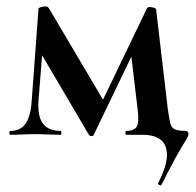

<svg xmlns="http://www.w3.org/2000/svg" viewBox="-20 -417 607 594"><path d="M480 154Q478 158 473 155.5Q468 153 469 150Q497 95 496.5 62Q496 29 476 14.5Q456 0 422 0H371Q368 0 368 -6Q368 -12 371 -12Q393 -12 402 -23.5Q411 -35 406 -77L384 -263L425 -322L270 0Q269 4 263 4Q257 4 255 0L102 -260L117 -331L99 -104Q96 -57 113 -34.5Q130 -12 167 -12Q170 -12 170 -6Q170 0 167 0Q151 0 129 -1Q107 -2 88 -2Q68 -2 48.5 -1Q29 0 12 0Q9 0 9 -6Q9 -12 12 -12Q44 -12 59.5 -35Q75 -58 78 -104L99 -389Q99 -394 113 -396.5Q127 -399 131 -392L305 -98L283 -76L435 -392Q438 -397 450.5 -394.5Q463 -392 463 -388L499 -81Q503 -52 506.5 -37Q510 -22 520.5 -17Q531 -12 554 -12Q563 -12 563 -2Q563 3 559 10Q555 17 546 31.5Q537 46 521 75Q505 104 480 154Z"/></svg>

Font: Cormorant Garamond Light
Style: Regular
Weight: 300
Designer: Christian Thalmann (Catharsis Fonts)
Foundry: Catharsis Fonts
Version: Version 4.001